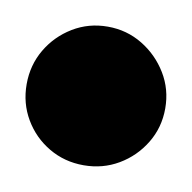

<svg xmlns="http://www.w3.org/2000/svg" viewBox="-103 -414 307 307"><g transform="rotate(10 50.5 -260.5)"><path d="M-62 -260Q-62 -229 -47 -203.5Q-32 -178 -6.5 -163Q19 -148 50 -148Q81 -148 106.5 -163Q132 -178 147.5 -203.5Q163 -229 163 -260Q163 -291 147.5 -316.5Q132 -342 106.5 -357.5Q81 -373 50 -373Q19 -373 -6.5 -357.5Q-32 -342 -47 -316.5Q-62 -291 -62 -260Z"/></g></svg>

Font: Linefont Black
Style: Regular
Weight: 900
Monospace: yes
Version: Version 3.002;gftools[0.9.33]